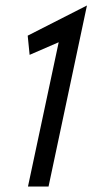

<svg xmlns="http://www.w3.org/2000/svg" viewBox="-20 -680 354 700"><path d="M157 0H82L194 -526L88 -480L81 -550L297 -660Z"/></svg>

Font: Quattrocento Sans
Style: Italic
Weight: 400
Designer: Pablo Impallari
Foundry: Pablo Impallari, Igino Marini, Brenda Gallo
Version: Version 2.000